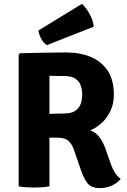

<svg xmlns="http://www.w3.org/2000/svg" viewBox="-20 -959 655 988"><path d="M566 -471.5Q566 -423.5 547.5 -386.2Q529 -349 501 -324.2Q473 -299.5 444.5 -288.5Q472.5 -278.5 491.2 -254Q510 -229.5 521.5 -196.5L551.5 -112Q559.5 -88.5 572 -69.5Q584.5 -50.5 601 -38Q585.5 -18 556 -4.5Q526.5 9 494.5 9Q451.5 9 432 -14.2Q412.5 -37.5 396.5 -83.5L360.5 -188Q352 -214 334 -232.2Q316 -250.5 276 -250.5H169.5V-370Q189 -371 217.8 -372.2Q246.5 -373.5 272.2 -374.2Q298 -375 309 -375Q347 -375 367.2 -388.8Q387.5 -402.5 395.2 -424.5Q403 -446.5 403 -471.5Q403 -497.5 395.2 -519.5Q387.5 -541.5 367.2 -554.8Q347 -568 309 -568Q298.5 -568 286.8 -568Q275 -568 262 -568.2Q249 -568.5 234.5 -569V0Q214.5 3.5 193 4.8Q171.5 6 155 6Q140.5 6 118 4.8Q95.5 3.5 76 0V-678L83 -685Q147 -686.5 206.2 -687.8Q265.5 -689 322.5 -689Q392 -689 447.2 -666Q502.5 -643 534.2 -595Q566 -547 566 -471.5ZM401.5 -939Q413.5 -929 427 -910Q440.5 -891 450.5 -867.5Q460.5 -844 462 -821.5L221.5 -727Q205 -736 192.5 -759Q180 -782 177.5 -802Z"/></svg>

Font: Signika SC
Style: Regular
Weight: 300
Designer: Anna Giedryś
Foundry: Anna Giedryś
Version: Version 2.000